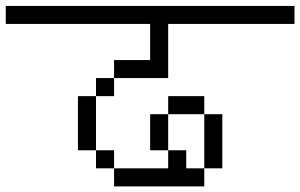

<svg xmlns="http://www.w3.org/2000/svg" viewBox="-20 -708 1040 665"><path d="M1000 -625V-687.5H0V-625H500Q500 -625 500 -500H375V-437.5H312.5V-375H250V-187.5H312.5V-125H375V-62.5H687.5V-125H625V-187.5H562.5V-125H375V-187.5H312.5V-375H375V-437.5H562.5V-625ZM687.5 -125H750V-312.5H687.5ZM562.5 -187.5Q562.5 -187.5 562.5 -312.5H500Q500 -312.5 500 -187.5ZM562.5 -312.5H687.5V-375H562.5Z"/></svg>

Font: BFUnifontExMono
Style: Regular
Weight: 500
Version: Version 15.0.06